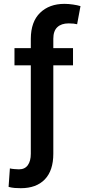

<svg xmlns="http://www.w3.org/2000/svg" viewBox="-20 -780 466 1004"><path d="M361.8 -528.3V-438.5H258.8V23.9Q258.8 111.8 214.4 158Q169.9 204.1 88.9 204.1Q72.3 204.1 56.9 202.9Q41.5 201.7 24.9 197.3L31.7 100.6Q40 103 55.9 104.2Q71.8 105.5 79.1 105.5Q109.9 105.5 125.5 83.7Q141.1 62 141.1 23.9V-438.5H55.7V-528.3H141.1V-577.6Q141.6 -666.5 189.7 -713.1Q237.8 -759.8 316.9 -759.8Q338.4 -759.8 361.8 -756.3Q385.3 -752.9 400.9 -748L383.3 -653.3Q375 -655.3 364.5 -656.5Q354 -657.7 338.9 -657.7Q300.8 -657.7 279.8 -637.9Q258.8 -618.2 258.8 -577.6V-528.3Z"/></svg>

Font: Inter Cardless
Style: Medium
Weight: 500
Designer: Rasmus Andersson
Foundry: rsms
Version: Version 4.001;git-9221beed3